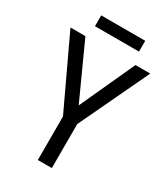

<svg xmlns="http://www.w3.org/2000/svg" viewBox="-207 -951 917 1046"><g transform="rotate(30 251.0 -427.5)"><path d="M251 -369 409 -714H502L295 -277V0H207V-274L0 -714H94ZM389 -855V-787H112V-855Z"/></g></svg>

Font: Noto Sans SemiCondensed
Style: Regular
Weight: 400
Width: 4
Designer: Monotype Design Team
Foundry: Monotype Imaging Inc.
Version: Version 2.013; ttfautohint (v1.8.4.7-5d5b)